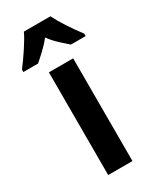

<svg xmlns="http://www.w3.org/2000/svg" viewBox="-238 -825 724 884"><g transform="rotate(-30 124.5 -383.0)"><path d="M195 -766H54C37 -728 -11 -658 -41 -619V-606H37C57 -624 96 -656 125 -694C151 -656 189 -627 212 -606H290V-619C252 -669 217 -722 195 -766ZM189 0V-546H60V0Z"/></g></svg>

Font: Noto Sans Gurmukhi ExtraCondensed
Style: Bold
Weight: 700
Width: 2
Designer: Jelle Bosma - Monotype Design Team
Foundry: Monotype Imaging Inc.
Version: Version 2.004